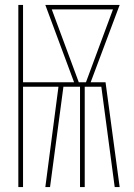

<svg xmlns="http://www.w3.org/2000/svg" viewBox="-20 -755 540 775"><path d="M54 0V-735H73V-423H279L163 -735H463L346 -423H406L463 0H443L389 -405H322V0H303V-405H236L182 0H163L216 -405H73V0ZM298 -423H327L436 -717H189Z"/></svg>

Font: Iosevka SS18 Thin
Style: Regular
Weight: 100
Monospace: yes
Designer: Belleve Invis
Foundry: Belleve Invis
Version: Version 25.1.1; ttfautohint (v1.8.4)